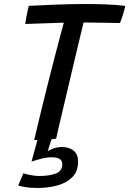

<svg xmlns="http://www.w3.org/2000/svg" viewBox="-20 -689 642 954"><path d="M167.5 245Q128 245 103 240.2Q78 235.5 70.5 233L96 172Q108.5 176.5 132.8 181Q157 185.5 173.5 185.5Q225 185.5 257.2 173.2Q289.5 161 289.5 126.5Q289.5 92.5 237 92.5Q212.5 92.5 182 100.5Q151.5 108.5 136.5 114.5L166 6.5Q156.5 7 150 7Q157 -23 168 -69.5Q179 -116 192.8 -172.2Q206.5 -228.5 221.5 -287.5Q236.5 -346.5 250.8 -402Q265 -457.5 277 -502Q283 -524 288.2 -543Q293.5 -562 297 -576.5Q270.5 -575.5 234.8 -574.2Q199 -573 164.2 -571.8Q129.5 -570.5 105.5 -570Q106.5 -580.5 109.8 -598.8Q113 -617 117 -634.5Q121 -652 123 -660Q181 -663 255.5 -666Q330 -669 405 -669Q459.5 -669 510.5 -667Q561.5 -665 602.5 -659.5Q597 -635 589.5 -611.5Q582 -588 576 -574.5Q562.5 -575 529.5 -575.5Q496.5 -576 459.5 -576.5Q422.5 -577 395.5 -577.5Q390 -556 378.5 -508Q367 -460 352.2 -397.8Q337.5 -335.5 322 -269.8Q306.5 -204 292.8 -146Q279 -88 269.8 -48.5Q260.5 -9 259 0Q250 1.5 236 3L217 63Q225.5 55.5 246 48.5Q266.5 41.5 287.5 41.5Q323.5 41.5 345.8 59.5Q368 77.5 368 114Q368 162 339.8 190.8Q311.5 219.5 265.8 232.2Q220 245 167.5 245Z"/></svg>

Font: Grandstander
Style: Italic
Weight: 400
Italic angle: -15°
Designer: Tyler Finck
Foundry: Etcetera Type Co
Version: Version 1.200; ttfautohint (v1.8.3)